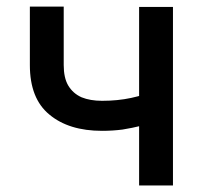

<svg xmlns="http://www.w3.org/2000/svg" viewBox="-20 -567 619 587"><path d="M508.8 -545.9Q508.8 -409.2 508.8 0Q483.4 0 405.3 0Q405.3 -136.7 405.3 -545.9Q431.6 -545.9 508.8 -545.9ZM463.9 -292Q463.9 -269.5 463.9 -200.2Q439.5 -190.4 412.1 -182.6Q384.8 -175.8 354.5 -170.9Q324.2 -167 292 -167Q190.4 -167 130.9 -216.8Q71.3 -265.6 71.3 -368.2Q71.3 -427.7 71.3 -546.9Q97.7 -546.9 174.8 -546.9Q174.8 -502 174.8 -368.2Q174.8 -329.1 188.5 -305.7Q203.1 -281.2 229.5 -269.5Q255.9 -258.8 292 -258.8Q339.8 -258.8 380.9 -267.6Q420.9 -276.4 463.9 -292Z"/></svg>

Font: DeepSea
Style: Medium
Weight: 500
Designer: Stem
Version: Version 3.019;git-0a5106e0b